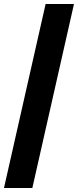

<svg xmlns="http://www.w3.org/2000/svg" viewBox="-20 -828 393 968"><path d="M0 120 210 -808H353L143 120Z"/></svg>

Font: Encode Sans Semi Condensed
Style: Bold
Weight: 700
Width: 4
Designer: Multiple Designers
Foundry: Impallari Type
Version: Version 3.000; ttfautohint (v1.8.3) -l 8 -r 50 -G 200 -x 14 